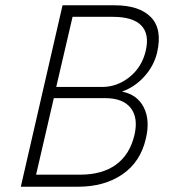

<svg xmlns="http://www.w3.org/2000/svg" viewBox="-20 -710 658 730"><path d="M59.1 0 217.8 -689.9H416Q509.3 -689.9 553.5 -645Q597.7 -600.1 577.6 -511.2Q565.4 -459.5 528.6 -418.9Q491.7 -378.4 443.8 -361.8Q501.5 -350.6 526.4 -302.2Q551.3 -253.9 534.7 -183.6Q514.6 -94.7 445.8 -47.4Q377 0 275.9 0ZM193.8 -379.4H368.2Q425.3 -379.4 472.4 -417Q519.5 -454.6 534.2 -517.1Q548.8 -581.1 516.8 -613.5Q484.9 -646 408.7 -646H255.9ZM117.2 -45.9H284.7Q368.7 -45.9 421.1 -84Q473.6 -122.1 491.2 -196.8Q506.3 -261.7 477.1 -299.3Q447.8 -336.9 379.4 -336.9H184.6Z"/></svg>

Font: HK Grotesk Light Legacy Italic
Style: Regular
Weight: 300
Italic angle: -13°
Designer: Alfredo Marco Pradil
Foundry: Hanken Design Co.
Version: Version 2.022;PS 002.022;hotconv 1.0.88;makeotf.lib2.5.64775